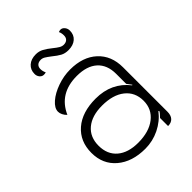

<svg xmlns="http://www.w3.org/2000/svg" viewBox="-194 -788 910 910"><g transform="rotate(-45 261.5 -333.0)"><path d="M55 -158Q55 -235 107.5 -280.5Q160 -326 251 -326Q357 -326 418 -248L421 -249Q411 -263 403 -273V-340Q403 -400 367 -432.5Q331 -465 264 -465Q146 -465 102 -366Q92 -375 86.5 -386.5Q81 -398 81 -408Q81 -432 108 -455.5Q135 -479 177.5 -494Q220 -509 263 -509Q348 -509 398 -463Q448 -417 448 -339V-41Q448 -17 436 -4Q424 9 402 9V-45Q420 -63 423 -71L420 -74Q390 -35 345 -13Q300 9 250 9Q162 9 108.5 -36.5Q55 -82 55 -158ZM405 -158Q405 -215 363.5 -248Q322 -281 249 -281Q181 -281 142 -248.5Q103 -216 103 -158Q103 -100 141 -67.5Q179 -35 246 -35Q319 -35 362 -68.5Q405 -102 405 -158ZM129 -613Q129 -641 148 -658Q167 -675 199 -675Q220 -675 237.5 -665.5Q255 -656 276 -639Q292 -626 303 -619.5Q314 -613 325 -613Q340 -613 348.5 -621Q357 -629 357 -644Q357 -660 351 -672Q359 -675 364 -675Q376 -675 384.5 -664.5Q393 -654 393 -640Q393 -612 374 -595.5Q355 -579 323 -579Q300 -579 283.5 -588Q267 -597 245 -615Q228 -628 218 -634Q208 -640 197 -640Q182 -640 173.5 -632Q165 -624 165 -610Q165 -595 172 -581Q166 -579 158 -579Q146 -579 137.5 -589Q129 -599 129 -613Z"/></g></svg>

Font: K2D Thin
Style: Regular
Weight: 100
Designer: Katatrad Aksorn Co.,Ltd.
Foundry: Cadson Demak Co.,Ltd.
Version: Version 1.000; ttfautohint (v1.6)